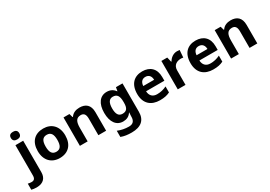

<svg xmlns="http://www.w3.org/2000/svg" viewBox="-36 -1858 4496 3196"><g transform="rotate(-30 2211.5 -260.0)"><path d="M72 -687C72 -632 108 -614 153 -614C197 -614 234 -632 234 -687C234 -743 197 -760 153 -760C108 -760 72 -743 72 -687ZM34 240C174 240 227 159 227 59V-546H78V37C78 103 46 120 6 120C-21 120 -40 117 -64 111V228C-40 235 0 240 34 240Z M879 -274C879 -455 769 -556 616 -556C451 -556 350 -455 350 -274C350 -92 460 10 613 10C777 10 879 -92 879 -274ZM502 -274C502 -382 535 -436 614 -436C694 -436 727 -382 727 -274C727 -166 694 -110 615 -110C535 -110 502 -166 502 -274Z M1312 -556C1244 -556 1179 -532 1144 -476H1136L1116 -546H1002V0H1151V-257C1151 -373 1178 -437 1269 -437C1330 -437 1357 -397 1357 -319V0H1506V-356C1506 -496 1429 -556 1312 -556Z M1836 -556C1705 -556 1626 -451 1626 -272C1626 -95 1703 10 1832 10C1897 10 1950 -14 1987 -71H1991C1989 -52 1987 -26 1987 -4V7C1987 90 1949 131 1872 131C1797 131 1726 117 1659 89V208C1722 232 1786 240 1863 240C2043 240 2136 157 2136 1V-546H2010L1998 -476H1994C1956 -529 1903 -556 1836 -556ZM1883 -435C1963 -435 1997 -388 1997 -271V-253C1997 -145 1961 -107 1885 -107C1812 -107 1778 -161 1778 -270C1778 -380 1813 -435 1883 -435Z M2517 -556C2363 -556 2259 -460 2259 -269C2259 -80 2375 10 2539 10C2623 10 2677 -2 2731 -29V-144C2670 -115 2616 -101 2546 -101C2462 -101 2413 -152 2410 -236H2762V-308C2762 -467 2668 -556 2517 -556ZM2518 -450C2588 -450 2621 -401 2622 -335H2413C2419 -414 2460 -450 2518 -450Z M3188 -556C3115 -556 3057 -510 3025 -454H3018L2996 -546H2883V0H3032V-278C3032 -381 3106 -417 3183 -417C3196 -417 3217 -415 3227 -412L3238 -552C3226 -554 3203 -556 3188 -556Z M3542 -556C3388 -556 3284 -460 3284 -269C3284 -80 3400 10 3564 10C3648 10 3702 -2 3756 -29V-144C3695 -115 3641 -101 3571 -101C3487 -101 3438 -152 3435 -236H3787V-308C3787 -467 3693 -556 3542 -556ZM3543 -450C3613 -450 3646 -401 3647 -335H3438C3444 -414 3485 -450 3543 -450Z M4218 -556C4150 -556 4085 -532 4050 -476H4042L4022 -546H3908V0H4057V-257C4057 -373 4084 -437 4175 -437C4236 -437 4263 -397 4263 -319V0H4412V-356C4412 -496 4335 -556 4218 -556Z"/></g></svg>

Font: Noto Sans Gunjala Gondi
Style: Bold
Weight: 700
Designer: Ek Type
Foundry: Ek Type
Version: Version 1.004